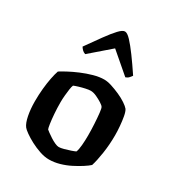

<svg xmlns="http://www.w3.org/2000/svg" viewBox="-183 -879 906 990"><g transform="rotate(30 270.0 -384.0)"><path d="M259 0Q233 0 203.5 -10Q174 -20 147.5 -34Q121 -48 101.5 -62Q82 -76 76 -84Q62 -102 54.5 -140.5Q47 -179 47 -224Q47 -263 50.5 -299Q54 -335 60 -365.5Q66 -396 73 -416Q87 -425 113 -439Q139 -453 172 -467Q205 -481 239 -490.5Q273 -500 302 -500Q321 -500 346 -492Q371 -484 397 -472.5Q423 -461 443 -447.5Q463 -434 471 -424Q479 -412 483.5 -387Q488 -362 490.5 -333Q493 -304 493 -279Q493 -223 485 -170.5Q477 -118 467 -87Q455 -76 432.5 -61.5Q410 -47 381.5 -32.5Q353 -18 321.5 -9Q290 0 259 0ZM271 -81Q282 -81 300.5 -86Q319 -91 336.5 -97Q354 -103 362 -107Q368 -121 370.5 -150Q373 -179 373 -208Q373 -240 371 -276Q369 -312 366 -339Q363 -366 359 -371Q356 -377 340.5 -387Q325 -397 305.5 -406Q286 -415 270 -415Q259 -415 240.5 -411Q222 -407 204 -401.5Q186 -396 177 -392Q173 -383 170.5 -365.5Q168 -348 166 -327Q164 -306 164 -286Q164 -251 166.5 -218Q169 -185 172.5 -161.5Q176 -138 179 -132Q182 -129 193 -121Q204 -113 218.5 -103.5Q233 -94 247.5 -87.5Q262 -81 271 -81ZM150 -564Q138 -568 130.5 -576Q123 -584 119 -591Q155 -642 184 -682Q213 -722 234.5 -745Q256 -768 270 -768Q284 -768 306 -744.5Q328 -721 357 -681.5Q386 -642 420 -591Q416 -585 408.5 -576.5Q401 -568 389 -564L269 -667Z"/></g></svg>

Font: Texturina Medium 12pt SemiBold
Style: Regular
Weight: 600
Version: Version 1.002